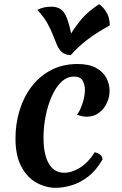

<svg xmlns="http://www.w3.org/2000/svg" viewBox="-20 -883 585 918"><path d="M188 -226Q188 -144 213.5 -100.5Q239 -57 287 -57Q324 -57 363.5 -82Q403 -107 433 -155Q450 -151 460 -142.5Q470 -134 470 -120Q439 -67 400 -37.5Q361 -8 321 3.5Q281 15 247 15Q198 15 153.5 -10Q109 -35 81.5 -87.5Q54 -140 54 -221Q54 -291 73.5 -355Q93 -419 131 -469Q169 -519 224.5 -548Q280 -577 351 -577Q405 -577 439 -558.5Q473 -540 488.5 -510.5Q504 -481 504 -449Q504 -418 490.5 -389.5Q477 -361 452.5 -343Q428 -325 395 -325Q384 -325 372 -327.5Q360 -330 348 -335Q361 -350 372.5 -382.5Q384 -415 386 -447Q387 -475 376 -496Q365 -517 334 -517Q300 -517 273 -491Q246 -465 227 -421.5Q208 -378 198 -327Q188 -276 188 -226ZM454 -863Q461 -858 472.5 -846.5Q484 -835 494 -814.5Q504 -794 505 -762Q437 -724 393.5 -690Q350 -656 318 -619Q291 -621 276.5 -633.5Q262 -646 253 -666.5Q244 -687 234 -713.5Q224 -740 207 -771Q190 -802 158 -836Q178 -845 193 -848Q208 -851 225 -851Q265 -851 285 -824.5Q305 -798 320 -723Q343 -760 372.5 -794.5Q402 -829 454 -863Z"/></svg>

Font: Merienda SemiBold
Style: Regular
Weight: 600
Designer: Eduardo Rodriguez Tunni
Foundry: Eduardo Rodriguez Tunni
Version: Version 2.001; ttfautohint (v1.8.4.7-5d5b)